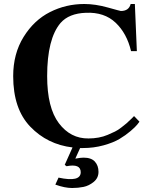

<svg xmlns="http://www.w3.org/2000/svg" viewBox="-20 -727 754 961"><path d="M341 214Q304 214 257 197L273 162Q384 186 384 135Q384 91 313 105L304 98L343 11Q217 -4 131.5 -93Q46 -182 46 -346Q46 -458 98 -542Q150 -626 230 -666.5Q310 -707 402 -707Q457 -707 519.5 -689.5Q582 -672 585 -672Q625 -672 634 -707H655L665 -471H636Q615 -560 558.5 -613.5Q502 -667 410 -663Q325 -660 283 -612Q216 -533 216 -346Q216 -188 274.5 -110.5Q333 -33 423 -34Q449 -34 473.5 -38.5Q498 -43 519 -52Q540 -61 555.5 -68.5Q571 -76 588 -89.5Q605 -103 613 -109.5Q621 -116 635.5 -130.5Q650 -145 651 -146L678 -118Q676 -115 667 -103.5Q658 -92 633.5 -71Q609 -50 578 -31.5Q547 -13 498 0.5Q449 14 395 14H381L357 67Q384 62 398 62Q437 62 455 82Q473 102 473 133Q473 164 449 183.5Q425 203 398 208.5Q371 214 341 214Z"/></svg>

Font: GFS Artemisia
Style: Bold
Weight: 700
Designer: Designed by Takis Katsoulidis.
Foundry: Designed by Takis Katsoulidis.
Version: Version 1.0